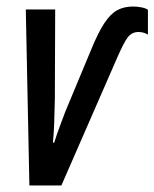

<svg xmlns="http://www.w3.org/2000/svg" viewBox="-20 -568 473 588"><path d="M70 0 59 -539H149L148 -266Q147 -222 146 -191.5Q145 -161 142 -131H146Q154 -157 163.5 -182Q173 -207 180 -226L260 -418Q281 -469 299.5 -497Q318 -525 338.5 -536.5Q359 -548 388 -548Q400 -548 413 -545.5Q426 -543 433 -538V-462Q420 -470 404 -470Q384 -470 371.5 -454Q359 -438 337 -387L168 0Z"/></svg>

Font: Noto Sans ExtraCondensed Medium
Style: Italic
Weight: 500
Width: 2
Italic angle: -12°
Designer: Monotype Design Team
Foundry: Monotype Imaging Inc.
Version: Version 2.013; ttfautohint (v1.8.4.7-5d5b)